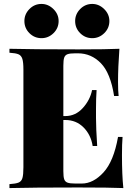

<svg xmlns="http://www.w3.org/2000/svg" viewBox="-20 -956 690 976"><path d="M607 0Q539 -3 378 -3Q144 -3 28 0V-20Q60 -22 74.5 -28Q89 -34 94 -51Q99 -68 99 -106V-602Q99 -640 93.5 -657Q88 -674 74 -680Q60 -686 28 -688V-708Q144 -705 378 -705Q525 -705 587 -708Q580 -614 580 -540Q580 -494 583 -468H560Q542 -584 493 -634.5Q444 -685 376 -685H363Q336 -685 323.5 -680.5Q311 -676 306.5 -663.5Q302 -651 302 -622V-366H312Q364 -366 401 -407Q438 -448 448 -498H471Q468 -456 468 -404V-356Q468 -305 474 -214H451Q442 -271 404.5 -308.5Q367 -346 312 -346H302V-86Q302 -57 306.5 -44.5Q311 -32 323.5 -27.5Q336 -23 363 -23H396Q454 -23 506 -79.5Q558 -136 580 -260H603Q600 -224 600 -168Q600 -66 607 0ZM278 -849Q278 -813 252 -787.5Q226 -762 191 -762Q155 -762 129.5 -787.5Q104 -813 104 -849Q104 -884 129.5 -910Q155 -936 191 -936Q225 -936 251.5 -910Q278 -884 278 -849ZM536 -849Q536 -813 510 -787.5Q484 -762 449 -762Q413 -762 387.5 -787.5Q362 -813 362 -849Q362 -884 387.5 -910Q413 -936 449 -936Q483 -936 509.5 -910Q536 -884 536 -849Z"/></svg>

Font: Playfair Display SC Black
Style: Regular
Weight: 900
Designer: Claus Eggers Sørensen
Foundry: Claus Eggers Sørensen
Version: Version 1.200; ttfautohint (v1.6)